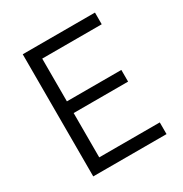

<svg xmlns="http://www.w3.org/2000/svg" viewBox="-163 -826 910 953"><g transform="rotate(-30 292.0 -350.0)"><path d="M99 0H519V-67H172V-321H484V-388H172V-633H513V-700H99Z"/></g></svg>

Font: Chess Sans
Style: Regular
Weight: 400
Designer: Wolf Bōese
Foundry: Wolf Bōese
Version: Version 7.223;Glyphs 3.3 (3306)